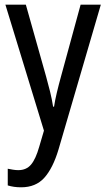

<svg xmlns="http://www.w3.org/2000/svg" viewBox="-20 -557 452 817"><path d="M3 -537H90L176 -232Q185 -200 193 -167.5Q201 -135 206 -103H210Q214 -130 222 -163.5Q230 -197 240 -233L323 -537H409L229 79Q205 159 168.5 199.5Q132 240 70 240Q54 240 40 238Q26 236 13 232V161Q23 163 35 165Q47 167 58 167Q92 167 112 143.5Q132 120 147 67L167 -1Z"/></svg>

Font: Noto Sans Devanagari Condensed
Style: Regular
Weight: 400
Width: 3
Designer: Jelle Bosma - Monotype Design Team
Foundry: Monotype Imaging Inc.
Version: Version 2.004; ttfautohint (v1.8.4.7-5d5b)